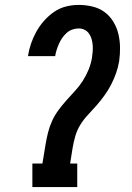

<svg xmlns="http://www.w3.org/2000/svg" viewBox="-20 -763 540 783"><path d="M112 0V-96H153L166 -175Q170 -199 176 -223Q182 -247 192.5 -270Q203 -293 218.5 -314Q234 -335 251.5 -354.5Q269 -374 286.5 -393Q304 -412 318 -434Q332 -456 341.5 -479.5Q351 -503 355 -527Q357 -540 358 -553Q359 -566 358 -579Q357 -592 353.5 -604Q350 -616 343 -626Q336 -636 325 -641.5Q314 -647 301 -647Q288 -647 275 -642.5Q262 -638 251.5 -628.5Q241 -619 233.5 -608Q226 -597 220.5 -584.5Q215 -572 211 -559.5Q207 -547 205 -534H94Q98 -560 106.5 -585Q115 -610 128 -633.5Q141 -657 159.5 -678Q178 -699 200.5 -714.5Q223 -730 249 -736.5Q275 -743 301 -743Q329 -743 356.5 -736.5Q384 -730 405.5 -714.5Q427 -699 441.5 -675.5Q456 -652 462.5 -625.5Q469 -599 469.5 -570.5Q470 -542 466 -514Q462 -489 453.5 -465Q445 -441 433.5 -418.5Q422 -396 406.5 -374.5Q391 -353 374 -333.5Q357 -314 339 -295Q321 -276 307.5 -254Q294 -232 287 -207.5Q280 -183 276 -159L266 -96H295V0Z"/></svg>

Font: Iosevka Slab Oblique
Style: Bold
Weight: 700
Italic angle: -9°
Monospace: yes
Designer: Belleve Invis
Foundry: Belleve Invis
Version: Version 11.1.1; ttfautohint (v1.8.3)